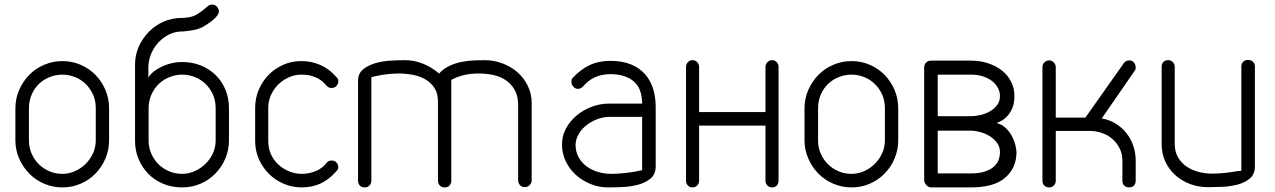

<svg xmlns="http://www.w3.org/2000/svg" viewBox="-20 -816 5550 836"><path d="M47 -344Q47 -387 63.5 -424.5Q80 -462 107.5 -490Q135 -518 172.5 -534Q210 -550 252 -550Q294 -550 331 -534Q368 -518 395.5 -490Q423 -462 439 -424.5Q455 -387 455 -344V-205Q455 -163 439 -125.5Q423 -88 395.5 -60Q368 -32 331 -16Q294 0 252 0Q210 0 172.5 -16Q135 -32 107.5 -60Q80 -88 63.5 -125.5Q47 -163 47 -205ZM106 -205Q106 -174 117.5 -147.5Q129 -121 148.5 -101.5Q168 -82 194.5 -70.5Q221 -59 252 -59Q280 -59 306 -70.5Q332 -82 352 -101.5Q372 -121 384.5 -147.5Q397 -174 397 -205V-345Q397 -378 385 -404.5Q373 -431 353 -450.5Q333 -470 306.5 -480.5Q280 -491 252 -491Q223 -491 196.5 -480.5Q170 -470 150 -451Q130 -432 118 -404.5Q106 -377 106 -344Z M777 -738Q815 -740 834.5 -751.5Q854 -763 869 -776Q878 -784 886 -790Q894 -796 904 -796Q916 -796 924.5 -787Q933 -778 933 -767Q933 -757 925 -747Q917 -737 905.5 -727.5Q894 -718 881.5 -710Q869 -702 860 -697Q843 -689 822 -685Q801 -681 777 -679H772Q745 -679 720 -667.5Q695 -656 674.5 -636Q654 -616 641 -588.5Q628 -561 626 -528V-477Q632 -490 647 -502.5Q662 -515 682.5 -525Q703 -535 726.5 -540.5Q750 -546 773 -546Q816 -546 853 -531.5Q890 -517 917.5 -490.5Q945 -464 961 -427Q977 -390 977 -344V-205Q977 -163 961 -125.5Q945 -88 917.5 -60Q890 -32 853 -16Q816 0 773 0Q728 0 690 -16Q652 -32 625 -60Q598 -88 583 -124.5Q568 -161 568 -202V-535Q568 -577 584.5 -613.5Q601 -650 628.5 -678Q656 -706 693 -722Q730 -738 772 -738ZM627 -205Q627 -174 638.5 -147.5Q650 -121 669.5 -101.5Q689 -82 715.5 -70.5Q742 -59 773 -59Q801 -59 827 -70.5Q853 -82 873.5 -101.5Q894 -121 906.5 -147.5Q919 -174 919 -205V-345Q919 -378 907 -404.5Q895 -431 875 -450.5Q855 -470 828.5 -480.5Q802 -491 773 -491Q745 -491 718.5 -480.5Q692 -470 672 -451Q652 -432 639.5 -404.5Q627 -377 627 -344Z M1403 -108Q1410 -117 1424 -117Q1438 -117 1445.5 -108Q1453 -99 1453 -88Q1453 -78 1444 -70Q1415 -36 1378 -18Q1341 0 1293 0Q1252 0 1215 -16Q1178 -32 1150.5 -59.5Q1123 -87 1107 -123.5Q1091 -160 1091 -202V-346Q1091 -389 1107 -426Q1123 -463 1150 -490.5Q1177 -518 1213.5 -534Q1250 -550 1291 -550Q1324 -550 1350 -542Q1376 -534 1394.5 -523Q1413 -512 1425.5 -500Q1438 -488 1445 -480Q1453 -473 1453 -462Q1453 -451 1445 -442Q1437 -433 1424 -433Q1410 -433 1403 -442Q1402 -443 1400 -444.5Q1398 -446 1397 -447H1398Q1392 -454 1383.5 -461.5Q1375 -469 1362.5 -475.5Q1350 -482 1333 -486.5Q1316 -491 1293 -491Q1264 -491 1238 -479.5Q1212 -468 1192 -448.5Q1172 -429 1160 -402.5Q1148 -376 1148 -346V-202Q1148 -171 1159.5 -145Q1171 -119 1191.5 -100Q1212 -81 1238.5 -70Q1265 -59 1295 -59Q1324 -59 1353.5 -70.5Q1383 -82 1403 -108Z M1597 -29Q1597 -17 1589 -8.5Q1581 0 1568 0Q1554 0 1546.5 -8.5Q1539 -17 1539 -29V-464Q1539 -496 1561 -514Q1583 -532 1614.5 -541Q1646 -550 1681 -552Q1716 -554 1743 -554Q1822 -554 1892 -496Q1911 -517 1936.5 -529Q1962 -541 1990 -546.5Q2018 -552 2044.5 -553Q2071 -554 2091 -554Q2131 -554 2168 -540Q2205 -526 2233 -501.5Q2261 -477 2278 -442.5Q2295 -408 2295 -367V-31Q2295 -19 2286 -10Q2277 -1 2264 -1Q2252 -1 2244 -10Q2236 -19 2236 -31V-367Q2234 -404 2218.5 -429Q2203 -454 2179 -469Q2155 -484 2125 -490Q2095 -496 2063 -496Q2028 -496 1998 -488.5Q1968 -481 1945 -468V-29Q1945 -17 1937.5 -8.5Q1930 0 1916 0Q1903 0 1895 -8.5Q1887 -17 1887 -29V-373Q1887 -409 1872 -432.5Q1857 -456 1832 -470.5Q1807 -485 1776 -490.5Q1745 -496 1714 -496Q1686 -496 1654.5 -491.5Q1623 -487 1597 -480Z M2776 -365Q2776 -393 2768.5 -417Q2761 -441 2743.5 -458Q2726 -475 2698 -484.5Q2670 -494 2629 -493Q2594 -491 2568 -478.5Q2542 -466 2519 -440Q2514 -435 2508 -432Q2502 -429 2497 -429Q2485 -429 2476.5 -438.5Q2468 -448 2468 -459Q2468 -471 2473 -476Q2507 -513 2546.5 -532Q2586 -551 2637 -551Q2690 -551 2727.5 -535.5Q2765 -520 2789 -492.5Q2813 -465 2824 -428.5Q2835 -392 2835 -350V-92Q2835 -57 2812.5 -38.5Q2790 -20 2757.5 -11.5Q2725 -3 2689.5 -1.5Q2654 0 2627 0Q2588 0 2552 -14.5Q2516 -29 2488 -54Q2460 -79 2443.5 -113.5Q2427 -148 2427 -188Q2427 -225 2444.5 -257Q2462 -289 2490.5 -313Q2519 -337 2556 -351Q2593 -365 2633 -365ZM2776 -307H2633Q2608 -307 2583 -298Q2558 -289 2537 -273.5Q2516 -258 2502 -236Q2488 -214 2486 -188Q2486 -155 2499.5 -131Q2513 -107 2535 -91Q2557 -75 2585 -67Q2613 -59 2641 -59Q2669 -59 2705.5 -63Q2742 -67 2776 -75Z M2967 -525Q2967 -536 2975 -545Q2983 -554 2995 -554Q3008 -554 3016 -545Q3024 -536 3024 -525V-328H3313V-525Q3313 -536 3321.5 -545Q3330 -554 3341 -554Q3355 -554 3362.5 -545Q3370 -536 3370 -525V-29Q3370 -17 3362.5 -8.5Q3355 0 3341 0Q3330 0 3321.5 -8.5Q3313 -17 3313 -29V-269H3024V-29Q3024 -17 3016 -8.5Q3008 0 2995 0Q2983 0 2975 -8.5Q2967 -17 2967 -29Z M3483 -344Q3483 -387 3499.5 -424.5Q3516 -462 3543.5 -490Q3571 -518 3608.5 -534Q3646 -550 3688 -550Q3730 -550 3767 -534Q3804 -518 3831.5 -490Q3859 -462 3875 -424.5Q3891 -387 3891 -344V-205Q3891 -163 3875 -125.5Q3859 -88 3831.5 -60Q3804 -32 3767 -16Q3730 0 3688 0Q3646 0 3608.5 -16Q3571 -32 3543.5 -60Q3516 -88 3499.5 -125.5Q3483 -163 3483 -205ZM3542 -205Q3542 -174 3553.5 -147.5Q3565 -121 3584.5 -101.5Q3604 -82 3630.5 -70.5Q3657 -59 3688 -59Q3716 -59 3742 -70.5Q3768 -82 3788 -101.5Q3808 -121 3820.5 -147.5Q3833 -174 3833 -205V-345Q3833 -378 3821 -404.5Q3809 -431 3789 -450.5Q3769 -470 3742.5 -480.5Q3716 -491 3688 -491Q3659 -491 3632.5 -480.5Q3606 -470 3586 -451Q3566 -432 3554 -404.5Q3542 -377 3542 -344Z M4004 -522Q4004 -534 4012 -543Q4020 -552 4034 -552H4208Q4248 -552 4282.5 -540.5Q4317 -529 4342.5 -509Q4368 -489 4382.5 -460.5Q4397 -432 4397 -398Q4397 -366 4387.5 -344.5Q4378 -323 4365 -309.5Q4352 -296 4339.5 -289.5Q4327 -283 4320 -280Q4344 -274 4360.5 -257.5Q4377 -241 4387 -221.5Q4397 -202 4401.5 -183Q4406 -164 4406 -154Q4406 -85 4357 -42.5Q4308 0 4208 0H4033Q4021 -1 4012.5 -11Q4004 -21 4004 -33ZM4063 -247V-61H4208Q4244 -61 4268 -69Q4292 -77 4307 -90Q4322 -103 4328 -119.5Q4334 -136 4334 -154Q4334 -177 4321 -194.5Q4308 -212 4289 -223.5Q4270 -235 4248 -241Q4226 -247 4208 -247ZM4208 -310Q4226 -310 4248 -315Q4270 -320 4289 -330.5Q4308 -341 4321 -357.5Q4334 -374 4334 -398Q4334 -416 4325.5 -432.5Q4317 -449 4301 -462Q4285 -475 4261.5 -483Q4238 -491 4208 -491H4063V-310Z M4577 -30Q4577 -16 4568.5 -8Q4560 0 4549 0Q4535 0 4527 -8Q4519 -16 4519 -30V-523Q4519 -535 4527 -544Q4535 -553 4549 -553Q4560 -553 4568.5 -544Q4577 -535 4577 -523V-304H4706L4872 -539Q4880 -553 4897 -553Q4911 -553 4918 -543Q4925 -533 4925 -523Q4925 -512 4920 -507L4777 -300Q4810 -295 4837.5 -278Q4865 -261 4884.5 -236.5Q4904 -212 4914.5 -181Q4925 -150 4925 -117V-30Q4925 -16 4917.5 -8Q4910 0 4896 0Q4883 0 4875 -8Q4867 -16 4867 -30V-117Q4867 -146 4855 -170Q4843 -194 4823.5 -211Q4804 -228 4778 -237Q4752 -246 4724 -246H4577Z M5385 -527Q5385 -539 5393 -547Q5401 -555 5414 -555Q5428 -555 5436 -547Q5444 -539 5444 -527V-92Q5444 -57 5421.5 -38.5Q5399 -20 5367.5 -12Q5336 -4 5300.5 -2.5Q5265 -1 5240 -1Q5199 -1 5162.5 -14.5Q5126 -28 5098 -53Q5070 -78 5054 -112.5Q5038 -147 5038 -189V-524Q5038 -538 5045.5 -546Q5053 -554 5067 -554Q5078 -554 5086.5 -546Q5095 -538 5095 -524V-189Q5095 -155 5109.5 -130.5Q5124 -106 5147 -90.5Q5170 -75 5199 -67.5Q5228 -60 5258 -60Q5286 -60 5317 -63.5Q5348 -67 5368 -71Q5370 -71 5376.5 -71.5Q5383 -72 5385 -72Z"/></svg>

Font: VDS
Style: Thin
Weight: 100
Width: 0
Designer: artmaker
Foundry: artmaker
Version: Version 1.000 2012 initial release